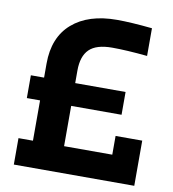

<svg xmlns="http://www.w3.org/2000/svg" viewBox="-83 -814 801 887"><g transform="rotate(10 318.0 -370.5)"><path d="M491.2 -313H254.9V-124H481V-211.9H606V0H41V-124H108.9V-313H46.9V-419.9H108.9V-485.8Q108.9 -608.9 184.8 -675Q260.7 -741.2 395 -741.2Q460 -741.2 560.1 -731V-601.1Q462.4 -610.8 395 -610.8Q320.8 -610.8 287.8 -578.4Q254.9 -545.9 254.9 -479V-419.9H491.2Z"/></g></svg>

Font: Sora
Style: Bold
Weight: 700
Designer: Jonathan Barnbrook, Julián Moncada
Foundry: Barnbrook Fonts
Version: Version 2.000